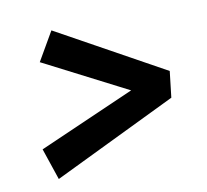

<svg xmlns="http://www.w3.org/2000/svg" viewBox="-53 -492 536 498"><g transform="rotate(-10 215.0 -242.5)"><path d="M64 -51 36 -134 305 -252 306 -236 68 -358 112 -434 396 -277 388 -208Z"/></g></svg>

Font: Yrsa
Style: Bold Italic
Weight: 700
Italic angle: -7.10001°
Version: Version 2.004